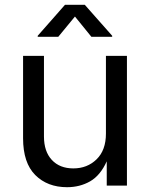

<svg xmlns="http://www.w3.org/2000/svg" viewBox="-20 -781 631 808"><path d="M262.2 6.8Q179.7 6.8 128.4 -44.4Q77.1 -95.7 77.1 -199.2V-545.9H165V-206.5Q165 -143.6 198.2 -107.9Q231.4 -72.3 288.6 -72.3Q347.2 -72.3 386.5 -110.6Q425.8 -148.9 425.8 -218.8V-545.9H514.2V0H429.2V-102.1Q402.3 -42.5 359.1 -17.8Q315.9 6.8 262.2 6.8ZM225.1 -626H138.7V-630.4L253.4 -760.7H336.9L452.1 -630.4V-626H364.7L295.4 -711.4Z"/></svg>

Font: Inter
Style: Regular
Weight: 400
Designer: Rasmus Andersson
Foundry: rsms
Version: Version 4.001;git-9221beed3